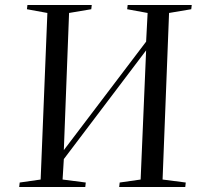

<svg xmlns="http://www.w3.org/2000/svg" viewBox="-20 -750 809 770"><path d="M566 -548 236 -112 231 -30 324 -18 322 0H57L59 -18L143 -30L170 -698L88 -713L90 -730H348L346 -713L257 -698L236 -148L566 -583L572 -698L490 -713L492 -730H749L747 -713L658 -698L632 -30L725 -18L723 0H458L460 -18L544 -30Z"/></svg>

Font: Literata 72pt
Style: Italic
Weight: 400
Italic angle: -2°
Designer: Latin by Veronika Burian and Jose Scaglione. Greek by Irene Vlachou. Cyrillic by Vera Evstafieva
Foundry: TypeTogether
Version: Version 3.002